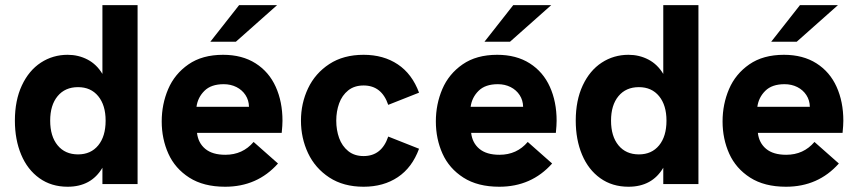

<svg xmlns="http://www.w3.org/2000/svg" viewBox="-20 -717 3342 748"><path d="M38 -247Q38 -326 65.2 -384.2Q92.5 -442.5 139.2 -473Q186 -503.5 243.5 -503.5Q285.5 -503.5 321 -485Q356.5 -466.5 379 -429V-697H516V0H379V-63.5Q335.5 10.5 243.5 10.5Q180 10.5 133.5 -22.8Q87 -56 62.5 -114.5Q38 -173 38 -247ZM284 -115.5Q334 -115.5 362.8 -150.8Q391.5 -186 391.5 -247Q391.5 -307 362.8 -342.2Q334 -377.5 284 -377.5Q233.5 -377.5 204.5 -342.5Q175.5 -307.5 175.5 -247Q175.5 -186 204.5 -150.8Q233.5 -115.5 284 -115.5Z M610 -244Q610 -311 635.2 -370Q660.5 -429 714.2 -466.2Q768 -503.5 849 -503.5Q923.5 -503.5 975.8 -470.2Q1028 -437 1054.2 -378.8Q1080.5 -320.5 1080.5 -246.5Q1080.5 -229 1077.5 -199.5H747.5Q752 -160 779.8 -137Q807.5 -114 858 -114Q925.5 -114 968 -164L1063 -80Q982.5 10.5 857 10.5Q773 10.5 717.5 -25Q662 -60.5 636 -118.2Q610 -176 610 -244ZM950 -301Q949.5 -326.5 936.5 -346.5Q923.5 -366.5 901.2 -377.8Q879 -389 851.5 -389Q802.5 -389 776.5 -363.2Q750.5 -337.5 745.5 -301ZM911.5 -697H1059.5L899 -554.5H799.5Z M1152.5 -247Q1152.5 -314.5 1180.2 -373Q1208 -431.5 1263 -467.5Q1318 -503.5 1396.5 -503.5Q1474 -503.5 1529.8 -466.2Q1585.5 -429 1612.5 -356L1492.5 -308.5Q1467 -384 1396.5 -384Q1360.5 -384 1336.5 -364.8Q1312.5 -345.5 1301.2 -314.2Q1290 -283 1290 -247Q1290 -210.5 1301.2 -179.2Q1312.5 -148 1336.5 -128.5Q1360.5 -109 1396.5 -109Q1467 -109 1492.5 -185L1612.5 -137.5Q1585.5 -64 1529.8 -26.8Q1474 10.5 1396.5 10.5Q1318 10.5 1263 -25.5Q1208 -61.5 1180.2 -120.2Q1152.5 -179 1152.5 -247Z M1678 -244Q1678 -311 1703.2 -370Q1728.5 -429 1782.2 -466.2Q1836 -503.5 1917 -503.5Q1991.5 -503.5 2043.8 -470.2Q2096 -437 2122.2 -378.8Q2148.5 -320.5 2148.5 -246.5Q2148.5 -229 2145.5 -199.5H1815.5Q1820 -160 1847.8 -137Q1875.5 -114 1926 -114Q1993.5 -114 2036 -164L2131 -80Q2050.5 10.5 1925 10.5Q1841 10.5 1785.5 -25Q1730 -60.5 1704 -118.2Q1678 -176 1678 -244ZM2018 -301Q2017.5 -326.5 2004.5 -346.5Q1991.5 -366.5 1969.2 -377.8Q1947 -389 1919.5 -389Q1870.5 -389 1844.5 -363.2Q1818.5 -337.5 1813.5 -301ZM1979.5 -697H2127.5L1967 -554.5H1867.5Z M2223 -247Q2223 -326 2250.2 -384.2Q2277.5 -442.5 2324.2 -473Q2371 -503.5 2428.5 -503.5Q2470.5 -503.5 2506 -485Q2541.5 -466.5 2564 -429V-697H2701V0H2564V-63.5Q2520.5 10.5 2428.5 10.5Q2365 10.5 2318.5 -22.8Q2272 -56 2247.5 -114.5Q2223 -173 2223 -247ZM2469 -115.5Q2519 -115.5 2547.8 -150.8Q2576.5 -186 2576.5 -247Q2576.5 -307 2547.8 -342.2Q2519 -377.5 2469 -377.5Q2418.5 -377.5 2389.5 -342.5Q2360.5 -307.5 2360.5 -247Q2360.5 -186 2389.5 -150.8Q2418.5 -115.5 2469 -115.5Z M2795 -244Q2795 -311 2820.2 -370Q2845.5 -429 2899.2 -466.2Q2953 -503.5 3034 -503.5Q3108.5 -503.5 3160.8 -470.2Q3213 -437 3239.2 -378.8Q3265.5 -320.5 3265.5 -246.5Q3265.5 -229 3262.5 -199.5H2932.5Q2937 -160 2964.8 -137Q2992.5 -114 3043 -114Q3110.5 -114 3153 -164L3248 -80Q3167.5 10.5 3042 10.5Q2958 10.5 2902.5 -25Q2847 -60.5 2821 -118.2Q2795 -176 2795 -244ZM3135 -301Q3134.5 -326.5 3121.5 -346.5Q3108.5 -366.5 3086.2 -377.8Q3064 -389 3036.5 -389Q2987.5 -389 2961.5 -363.2Q2935.5 -337.5 2930.5 -301ZM3096.5 -697H3244.5L3084 -554.5H2984.5Z"/></svg>

Font: HK Grotesk ExtraBold
Style: Regular
Weight: 800
Designer: Alfredo Marco Pradil
Foundry: Hanken Design Co.
Version: Version 3.001